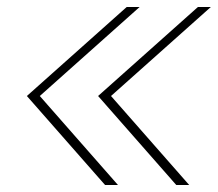

<svg xmlns="http://www.w3.org/2000/svg" viewBox="-20 -634 624 550"><path d="M57 -359 343 -614H380L94 -359L318 -104H281ZM261 -359 547 -614H584L298 -359L522 -104H485Z"/></svg>

Font: Haskoy Thin
Style: Italic
Weight: 100
Designer: Ertekin Erdin
Foundry: Ertekin Erdin
Version: Version 2.000; ttfautohint (v1.8.4.7-5d5b)